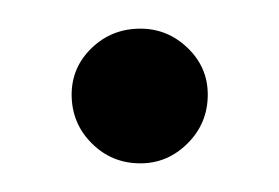

<svg xmlns="http://www.w3.org/2000/svg" viewBox="-20 -114 195 134"><path d="M78 0Q97 0 111 -14Q125 -28 125 -48Q125 -67 111 -80.5Q97 -94 78 -94Q58 -94 44 -80.5Q30 -67 30 -48Q30 -28 44 -14Q58 0 78 0Z"/></svg>

Font: Catamaran Light
Style: Regular
Weight: 300
Designer: Pria Ravichandran
Version: Version 2.000